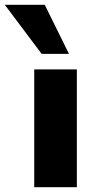

<svg xmlns="http://www.w3.org/2000/svg" viewBox="-91 -782 392 802"><path d="M52 0V-492H230V0ZM83 -557 -71 -762H96L197 -557Z"/></svg>

Font: Nunito Sans 12pt ExtraLight 12pt Black
Style: Regular
Weight: 900
Version: Version 3.101;gftools[0.9.27]